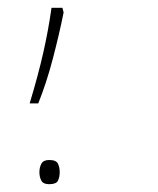

<svg xmlns="http://www.w3.org/2000/svg" viewBox="-20 -464 404 492"><path d="M81 -23Q81 -35 86 -44.5Q91 -54 106 -54Q124 -54 128.5 -44.5Q133 -35 133 -23Q133 -10 128.5 -1Q124 8 106 8Q91 8 86 -1Q81 -10 81 -23ZM143 -432Q132 -377 115.5 -314Q99 -251 78 -199H56Q78 -272 91 -329.5Q104 -387 112 -444H140Z"/></svg>

Font: Noto Sans Thaana Thin
Style: Regular
Weight: 100
Designer: David Williams
Foundry: Google Inc.
Version: Version 3.001; ttfautohint (v1.8.4.7-5d5b)